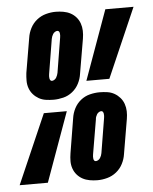

<svg xmlns="http://www.w3.org/2000/svg" viewBox="-81 -788 672 841"><g transform="rotate(-5 254.5 -367.5)"><path d="M153 -360Q136 -360 119 -362.5Q102 -365 88 -373Q74 -381 63.5 -393Q53 -405 47.5 -420.5Q42 -436 42 -453Q42 -470 44 -487L70 -640Q73 -661 83.5 -681.5Q94 -702 112 -716.5Q130 -731 152 -737Q174 -743 195 -743Q212 -743 229 -740Q246 -737 260 -729.5Q274 -722 284.5 -710Q295 -698 300.5 -682.5Q306 -667 306.5 -650Q307 -633 304 -615L278 -463Q275 -441 264.5 -420.5Q254 -400 236 -385.5Q218 -371 196 -365.5Q174 -360 153 -360ZM303 -430 413 -735H537L404 -430ZM153 -443Q158 -443 163.5 -446.5Q169 -450 172 -455Q175 -460 177 -465.5Q179 -471 180 -476L205 -629Q206 -634 206 -638.5Q206 -643 205.5 -647.5Q205 -652 202.5 -655.5Q200 -659 195 -659Q190 -659 184.5 -655.5Q179 -652 176 -647Q173 -642 171 -637Q169 -632 168 -626L143 -474Q142 -469 142 -464.5Q142 -460 142.5 -455.5Q143 -451 145.5 -447Q148 -443 153 -443ZM314 8Q297 8 280 5Q263 2 249 -5.5Q235 -13 224.5 -25Q214 -37 208.5 -52.5Q203 -68 203 -85Q203 -102 206 -120L231 -272Q234 -294 244.5 -314.5Q255 -335 273 -349.5Q291 -364 313 -369.5Q335 -375 356 -375Q373 -375 390 -372.5Q407 -370 421 -362Q435 -354 445.5 -342Q456 -330 461.5 -314.5Q467 -299 467.5 -282Q468 -265 465 -248L439 -95Q436 -74 425.5 -53.5Q415 -33 397 -18.5Q379 -4 357 2Q335 8 314 8ZM-28 0 105 -305H206L96 0ZM314 -76Q319 -76 324.5 -79.5Q330 -83 333 -88Q336 -93 338 -98Q340 -103 341 -109L366 -261Q367 -266 367 -270.5Q367 -275 366.5 -279.5Q366 -284 363.5 -288Q361 -292 356 -292Q351 -292 345.5 -288.5Q340 -285 337 -280Q334 -275 332 -269.5Q330 -264 330 -259L304 -106Q303 -101 303 -96.5Q303 -92 303.5 -87.5Q304 -83 306.5 -79.5Q309 -76 314 -76Z"/></g></svg>

Font: Iosevka Heavy
Style: Italic
Weight: 900
Italic angle: -9°
Monospace: yes
Designer: Belleve Invis
Foundry: Belleve Invis
Version: Version 32.5.0; ttfautohint (v1.8.4)